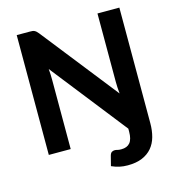

<svg xmlns="http://www.w3.org/2000/svg" viewBox="-128 -835 1031 1123"><g transform="rotate(-15 387.0 -274.0)"><path d="M697.5 -725.5V-25.5Q697.5 19 687.2 56.2Q677 93.5 654 120.8Q631 148 594.8 163.2Q558.5 178.5 507 178.5Q493 178.5 481 177.2Q469 176 457.5 173.5Q446 171 434.2 167Q422.5 163 410 157.5L425 98.5Q429.5 82.5 437.5 77.8Q445.5 73 455.5 73Q463.5 73 471.2 75.5Q479 78 494.5 78Q530 78 547.5 56.8Q565 35.5 565 -10V-28L205.5 -485.5Q207 -468 207.8 -451Q208.5 -434 208.5 -419.5V0H76V-725.5H155Q164.5 -725.5 171.2 -724.8Q178 -724 183.5 -721.2Q189 -718.5 194 -714Q199 -709.5 205 -702L569 -240Q567 -259 566 -276.8Q565 -294.5 565 -310.5V-725.5Z"/></g></svg>

Font: LatoLatin Heavy
Style: Regular
Weight: 800
Designer: Lukasz Dziedzic with Adam Twardoch and Botio Nikoltchev
Foundry: tyPoland Lukasz Dziedzic
Version: Version 2.015; 2015-08-06; http://www.latofonts.com/